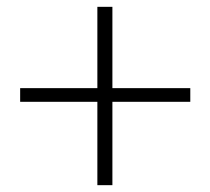

<svg xmlns="http://www.w3.org/2000/svg" viewBox="-20 -637 615 562"><path d="M537 -339V-379H309V-617H265V-379H39V-339H265V-95H309V-339Z"/></svg>

Font: Noto Serif CJK SC Light
Style: Regular
Weight: 300
Designer: Ryoko NISHIZUKA 西塚涼子 (kana & ideographs); Frank Grießhammer (Latin, Greek & Cyrillic); Wenlong ZHANG 张文龙 (bopomofo); San
Foundry: Adobe
Version: Version 2.001;hotconv 1.1.0;makeotfexe 2.6.0